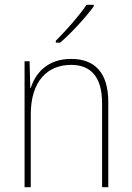

<svg xmlns="http://www.w3.org/2000/svg" viewBox="-20 -785 553 805"><path d="M373 -758V-765H343C312 -719 259 -659 214 -614V-606H232C280 -647 338 -711 373 -758ZM278 -538C178 -538 128 -477 109 -416H107L104 -528H83V0H109V-305C109 -446 180 -513 278 -513C359 -513 408 -465 408 -352V0H434V-357C434 -481 377 -538 278 -538Z"/></svg>

Font: Noto Sans Armenian SemiCondensed Thin
Style: Regular
Weight: 100
Width: 4
Designer: Monotype Design Team
Foundry: Monotype Imaging Inc.
Version: Version 2.008